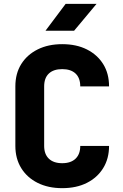

<svg xmlns="http://www.w3.org/2000/svg" viewBox="-20 -970 640 1000"><path d="M304 10Q231 10 176 -17.5Q121 -45 90.5 -94.5Q60 -144 60 -210V-520Q60 -587 90.5 -636Q121 -685 176 -712.5Q231 -740 304 -740Q378 -740 432.5 -712.5Q487 -685 517.5 -636Q548 -587 548 -520H398Q398 -564 373.5 -587Q349 -610 304 -610Q259 -610 234.5 -587Q210 -564 210 -520V-210Q210 -167 234.5 -143.5Q259 -120 304 -120Q349 -120 373.5 -143.5Q398 -167 398 -210H548Q548 -144 517.5 -94.5Q487 -45 432.5 -17.5Q378 10 304 10ZM217 -810 322 -950H483L366 -810Z"/></svg>

Font: NKDuy Mono ExtraBold
Style: Regular
Weight: 800
Monospace: yes
Designer: NKDuy
Foundry: NKDuy
Version: Version 2.251; ttfautohint (v1.8.4.7-5d5b)